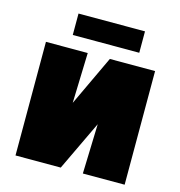

<svg xmlns="http://www.w3.org/2000/svg" viewBox="-123 -966 1005 1074"><g transform="rotate(15 380.0 -429.0)"><path d="M696 0H454L463 -288L326 0H64V-658H306L297 -367L434 -658H696ZM199 -858H584V-734H199Z"/></g></svg>

Font: Ysabeau Black
Style: Regular
Weight: 900
Designer: Christian Thalmann (Catharsis Fonts)
Version: Version 0.003